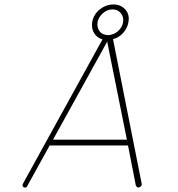

<svg xmlns="http://www.w3.org/2000/svg" viewBox="-20 -838 795 858"><path d="M613 -18Q616 -7 603 -1Q602 -1 600 0H599Q592 0 587 -9L552 -188H202L103 -9Q101 0 91 0H89Q87 -1 86 -1Q77 -7 83 -18L438 -662Q413 -669 400.5 -690Q388 -711 392 -739V-740Q399 -775 426.5 -796.5Q454 -818 487 -818Q520 -818 540 -795.5Q560 -773 554 -740V-739Q549 -712 530.5 -691Q512 -670 485 -663ZM416 -738Q413 -719 422 -703Q431 -687 449 -683Q459 -681 463 -681Q472 -681 480 -684Q499 -689 513 -704.5Q527 -720 530 -738V-739Q534 -761 520.5 -778.5Q507 -796 483 -796Q459 -796 439.5 -778.5Q420 -761 416 -739ZM217 -214H547L459 -652Z"/></svg>

Font: Quicksand
Style: Light Italic
Weight: 300
Italic angle: -12°
Designer: Andrew Paglinawan
Foundry: Andrew Paglinawan
Version: 1.002